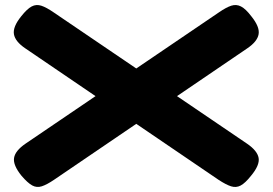

<svg xmlns="http://www.w3.org/2000/svg" viewBox="-20 -721 1076 758"><path d="M971 -27Q948 2 930 11.5Q912 21 892 14.5Q872 8 843 -11L80 -530Q40 -557 35 -586Q30 -615 64 -657Q87 -686 105 -695.5Q123 -705 143 -698.5Q163 -692 192 -672L955 -154Q996 -126 1001 -97.5Q1006 -69 971 -27ZM65 -27Q31 -69 35.5 -97.5Q40 -126 81 -154L844 -672Q873 -692 893 -698.5Q913 -705 931.5 -695.5Q950 -686 972 -657Q1006 -615 1001 -586Q996 -557 956 -530L193 -11Q165 8 145 14.5Q125 21 107 11Q89 1 65 -27Z"/></svg>

Font: Fredoka Expanded
Style: Bold
Weight: 700
Width: 7
Designer: Ben Nathan
Foundry: Milena B. Brandão, Ben Nathan
Version: Version 2.001